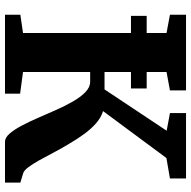

<svg xmlns="http://www.w3.org/2000/svg" viewBox="-18 -766 783 788"><g transform="rotate(90 374.0 -371.5)"><path d="M40 0V-63L115 -74V-663L40 -677V-743H350.5V-677L275 -663V-408.5H346.5L516 -663.5L443.5 -677V-743H712V-677L628 -662.5L435.5 -402.5Q462.5 -394 485.8 -373.5Q509 -353 529.2 -325.2Q549.5 -297.5 567 -267.5Q587.5 -234 604.8 -201Q622 -168 637.2 -140.8Q652.5 -113.5 665.8 -95.8Q679 -78 691 -74.5L729 -63V0H561.5Q544.5 0 528.2 -18.5Q512 -37 495.8 -67.5Q479.5 -98 463.5 -135Q447.5 -172 431.5 -208Q415 -245.5 396.5 -277.8Q378 -310 357.8 -329.8Q337.5 -349.5 315 -349.5H275V-74L364 -62V0ZM342.5 -581.5V-517H44.5V-581.5Z"/></g></svg>

Font: Merriweather 20pt ExtraBold
Style: Regular
Weight: 800
Version: Version 2.100